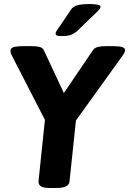

<svg xmlns="http://www.w3.org/2000/svg" viewBox="-20 -931 641 953"><path d="M504 -702H540Q552 -702 566 -701Q580 -700 590.5 -695.5Q601 -691 601 -682Q601 -678 598 -671Q595 -664 590 -657L357 -333L325 -30Q322 2 262 2H228Q196 2 183.5 -6Q171 -14 171 -30L203 -336L38 -657Q32 -669 32 -678Q32 -695 52 -698.5Q72 -702 96 -702H139Q161 -702 176.5 -698Q192 -694 197 -683L297 -469L442 -683Q450 -694 466 -698Q482 -702 504 -702ZM421 -911Q479 -911 479 -898Q479 -893 476.5 -888.5Q474 -884 463 -873.5Q452 -863 428.5 -840.5Q405 -818 363 -777Q354 -768 337 -760Q320 -752 285 -752Q269 -752 262.5 -754.5Q256 -757 256 -765Q256 -771 263 -781.5Q270 -792 287 -816Q304 -840 333 -884Q343 -900 367 -905.5Q391 -911 421 -911Z"/></svg>

Font: Asap VF Beta
Style: Italic
Weight: 400
Italic angle: -6°
Designer: Pablo Cosgaya
Foundry: Pablo Cosgaya
Version: Version 1.007